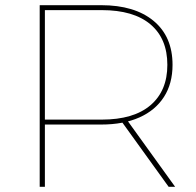

<svg xmlns="http://www.w3.org/2000/svg" viewBox="-20 -720 756 740"><path d="M133 0V-700H370Q499 -700 572 -639.5Q645 -579 645 -470Q645 -398 612 -346.5Q579 -295 517.5 -267.5Q456 -240 370 -240H144L153 -249V0ZM630 0 447 -254H472L655 0ZM153 -251 144 -259H372Q495 -259 560 -314.5Q625 -370 625 -470Q625 -571 560 -626Q495 -681 372 -681H144L153 -689Z"/></svg>

Font: Montserrat Thin Thin
Style: Regular
Weight: 250
Version: Version 9.000